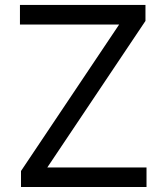

<svg xmlns="http://www.w3.org/2000/svg" viewBox="-20 -747 665 767"><path d="M63.9 -63.9 456 -649.1H59.7V-727.3H561.1V-663.4L169 -78.1H565.3V0H63.9Z"/></svg>

Font: Interop
Style: Regular
Weight: 400
Designer: Rasmus Andersson, Google, Jang Haemin
Foundry: jhaemin
Version: Version 1.008